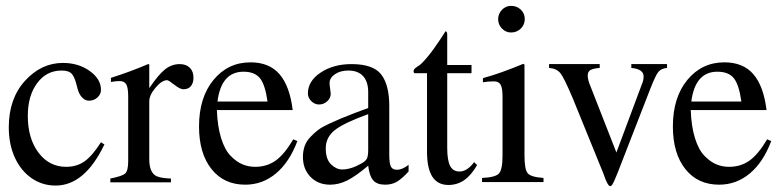

<svg xmlns="http://www.w3.org/2000/svg" viewBox="-20 -624 2665 656"><path d="M10 -189Q10 -287 65.5 -348Q121 -409 195 -409Q248 -409 286.5 -381.5Q325 -354 325 -317Q325 -302 313 -291Q301 -280 284 -280Q271 -280 260.5 -291Q250 -302 245 -321L240 -340Q233 -365 223 -374Q213 -383 190 -383Q139 -383 107 -340Q75 -297 75 -228Q75 -151 111.5 -102.5Q148 -54 206 -54Q242 -54 268.5 -72.5Q295 -91 325 -138L337 -130Q337 -129 336 -129Q269 10 170 10Q124 10 87.5 -15.5Q51 -41 30.5 -86Q10 -131 10 -189Z M607 -319Q595 -319 575.5 -334.5Q556 -350 551 -350Q533 -350 511.5 -324.5Q490 -299 490 -278V-80Q490 -34 515 -22Q531 -15 564 -14V-1H357V-14Q398 -22 408 -31.5Q418 -41 418 -74V-294Q418 -324 411.5 -335.5Q405 -347 389 -347Q375 -347 359 -344V-358Q428 -380 486 -405L490 -404V-323Q522 -370 544.5 -387.5Q567 -405 594 -405Q616 -405 628.5 -392.5Q641 -380 641 -359Q641 -340 632 -329.5Q623 -319 607 -319Z M721 -248Q723 -192 735.5 -152Q748 -112 768 -91.5Q788 -71 808.5 -62.5Q829 -54 852 -54Q892 -54 922 -75.5Q952 -97 982 -148L996 -142Q969 -70 923 -31.5Q877 7 818 7Q745 7 702.5 -46.5Q660 -100 660 -192Q660 -291 709.5 -351Q759 -411 836 -411Q900 -411 935 -370.5Q970 -330 980 -248ZM723 -277H894Q886 -335 868 -357Q850 -379 812 -379Q736 -379 723 -277Z M1015 -88Q1015 -108 1021 -125Q1027 -142 1040.5 -156Q1054 -170 1067 -180Q1080 -190 1104 -201Q1128 -212 1144.5 -219Q1161 -226 1191 -237.5Q1221 -249 1238 -255V-309Q1238 -345 1220.5 -364Q1203 -383 1170 -383Q1143 -383 1124.5 -370.5Q1106 -358 1106 -340Q1106 -333 1108 -320.5Q1110 -308 1110 -304Q1110 -289 1098 -278Q1086 -267 1070 -267Q1055 -267 1043.5 -278.5Q1032 -290 1032 -305Q1032 -347 1075.5 -376Q1119 -405 1181 -405Q1255 -405 1282.5 -369.5Q1310 -334 1310 -262V-95Q1310 -66 1315.5 -55Q1321 -44 1336 -44Q1355 -44 1376 -61V-38Q1352 -12 1335 -2.5Q1318 7 1296 7Q1268 7 1255 -8Q1242 -23 1238 -58Q1197 -23 1167.5 -8Q1138 7 1108 7Q1067 7 1041 -19.5Q1015 -46 1015 -88ZM1238 -112V-234Q1155 -204 1124 -179.5Q1093 -155 1093 -117Q1093 -80 1111 -62.5Q1129 -45 1149 -45Q1179 -45 1214 -65Q1229 -73 1233.5 -82Q1238 -91 1238 -112Z M1591 -402V-374H1508V-119Q1508 -76 1518 -57Q1528 -38 1550 -38Q1576 -38 1600 -70L1610 -60Q1590 -25 1566 -8.5Q1542 8 1512 8Q1439 8 1439 -105V-374H1396Q1393 -376 1393 -380Q1393 -386 1397.5 -390Q1402 -394 1411.5 -400Q1421 -406 1441 -430Q1461 -454 1486 -492Q1499 -513 1502 -517Q1508 -517 1508 -506V-402Z M1668 -346Q1648 -346 1630 -343V-357Q1692 -374 1768 -406L1772 -403V-93Q1772 -45 1783 -32Q1794 -19 1837 -16V-2H1627V-16Q1673 -18 1685 -31.5Q1697 -45 1697 -93V-294Q1697 -323 1690.5 -334.5Q1684 -346 1668 -346ZM1726 -604Q1746 -604 1759.5 -591Q1773 -578 1773 -559Q1773 -540 1759.5 -526.5Q1746 -513 1726 -513Q1708 -513 1695 -526.5Q1682 -540 1682 -558.5Q1682 -577 1695 -590.5Q1708 -604 1726 -604Z M2259 -405V-392Q2239 -390 2229.5 -378.5Q2220 -367 2202 -321L2090 -33Q2083 -15 2078.5 -5.5Q2074 4 2071 8Q2068 12 2065 12Q2056 12 2042 -30L1937 -288Q1908 -357 1895 -373.5Q1882 -390 1856 -392V-405H2029V-392Q2006 -390 1997 -384.5Q1988 -379 1988 -366Q1988 -352 1996 -333L2086 -103L2173 -336Q2179 -349 2179 -363Q2179 -388 2137 -392V-405Z M2340 -248Q2342 -192 2354.5 -152Q2367 -112 2387 -91.5Q2407 -71 2427.5 -62.5Q2448 -54 2471 -54Q2511 -54 2541 -75.5Q2571 -97 2601 -148L2615 -142Q2588 -70 2542 -31.5Q2496 7 2437 7Q2364 7 2321.5 -46.5Q2279 -100 2279 -192Q2279 -291 2328.5 -351Q2378 -411 2455 -411Q2519 -411 2554 -370.5Q2589 -330 2599 -248ZM2342 -277H2513Q2505 -335 2487 -357Q2469 -379 2431 -379Q2355 -379 2342 -277Z"/></svg>

Font: Pomorsky Unicode
Style: Medium
Weight: 500
Version: 1.1